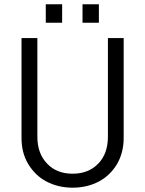

<svg xmlns="http://www.w3.org/2000/svg" viewBox="-20 -867 675 893"><path d="M269 -847.2V-761.2H192.9V-847.2ZM439.9 -847.2V-761.2H363.8V-847.2ZM195.8 -22.9Q143.1 -50.8 110.8 -105Q80.1 -156.2 80.1 -225.1V-689.9H153.8V-231Q153.8 -152.8 199.2 -106Q243.2 -59.1 317.9 -59.1Q391.6 -59.1 437 -106Q481.9 -152.3 481.9 -231V-689.9H555.2V-225.1Q555.2 -158.2 524.9 -105Q492.7 -50.8 439.9 -22.9Q385.3 5.9 317.9 5.9Q250.5 5.9 195.8 -22.9Z"/></svg>

Font: D-DIN-PRO
Style: Regular
Weight: 400
Designer: Charles Nix
Foundry: Datto Inc.
Version: Version 1.000;hotconv 1.0.109;makeotfexe 2.5.65596